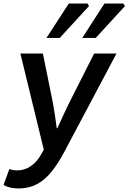

<svg xmlns="http://www.w3.org/2000/svg" viewBox="-59 -843 725 1083"><path d="M-39 200 -6 110Q12 118 39 118Q79 118 114 94.5Q149 71 173 28L188 1L56 -541H183L237 -274Q246 -232 258 -143L261 -120H265L289 -173Q321 -243 337 -274L472 -541H598L303 15Q245 124 185.5 172Q126 220 46 220Q-7 220 -39 200ZM329 -823H435L443 -809L278 -629H203ZM530 -823H636L646 -809L481 -629H405Z"/></svg>

Font: Nebula Sans Semibold
Style: Regular
Weight: 600
Italic angle: -9°
Designer: Paul D. Hunt for Adobe (as Source Sans)
Foundry: Nebula Entertainment & Broadcasting LLC
Version: Version 1.010